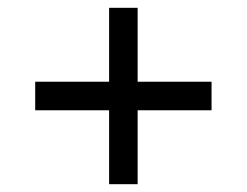

<svg xmlns="http://www.w3.org/2000/svg" viewBox="-20 -568 632 491"><path d="M259 -286H70V-359H259V-548H332V-359H521V-286H332V-97H259Z"/></svg>

Font: ubangla05
Style: Book
Weight: 400
Designer: Jelle Bosma - Monotype Design Team
Foundry: Monotype Imaging Inc.
Version: Version 2.003